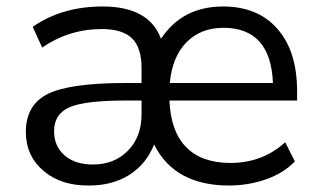

<svg xmlns="http://www.w3.org/2000/svg" viewBox="-20 -569 990 598"><path d="M257.8 8.8Q169.9 9.8 115.2 -37.1Q60.5 -84 60.5 -158.2Q60.5 -242.2 128.9 -276.4Q197.3 -310.5 372.1 -310.5H420.9V-356.4Q420.9 -420.9 391.1 -449.7Q361.3 -478.5 296.9 -478.5Q195.3 -478.5 111.3 -420.9L82 -485.4Q172.9 -548.8 299.8 -548.8Q444.3 -548.8 481.4 -448.2Q547.9 -548.8 674.8 -548.8Q783.2 -548.8 844.2 -479Q905.3 -409.2 905.3 -285.2V-255.9H507.8Q511.7 -159.2 560.1 -110.4Q608.4 -61.5 697.3 -61.5Q797.9 -61.5 868.2 -126L898.4 -66.4Q864.3 -30.3 809.1 -10.7Q753.9 8.8 693.4 8.8Q523.4 8.8 460 -119.1Q435.5 -57.6 382.8 -24.4Q330.1 8.8 257.8 8.8ZM148.4 -160.2Q148.4 -113.3 181.2 -85Q213.9 -56.6 269.5 -56.6Q335.9 -56.6 378.4 -99.6Q420.9 -142.6 420.9 -213.9V-255.9H373Q244.1 -255.9 196.3 -234.9Q148.4 -213.9 148.4 -160.2ZM508.8 -310.5H830.1Q823.2 -482.4 675.8 -482.4Q605.5 -482.4 561 -437.5Q516.6 -392.6 508.8 -310.5Z"/></svg>

Font: Min Sans
Style: Regular
Weight: 400
Designer: Jinseong-Kim, NotoSansCJK, Nunito
Foundry: Jinseong-Kim
Version: Version 1.400;Glyphs 3.1.2 (3151)